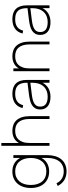

<svg xmlns="http://www.w3.org/2000/svg" viewBox="908 -1668 1015 2871"><g transform="rotate(-90 1415.5 -232.5)"><path d="M287 -47Q334.5 -47 372 -63.2Q409.5 -79.5 435.5 -109.8Q461.5 -140 475.2 -183Q489 -226 489 -279Q489 -334 474.8 -377.5Q460.5 -421 434.2 -451Q408 -481 370.5 -497Q333 -513 287 -513Q240 -513 202.5 -496.8Q165 -480.5 138.8 -450.2Q112.5 -420 98.8 -376.8Q85 -333.5 85 -279Q85 -224 99 -180.8Q113 -137.5 139.2 -107.8Q165.5 -78 202.8 -62.5Q240 -47 287 -47ZM287 -555Q343.5 -555 387.5 -535.5Q431.5 -516 461.8 -480Q492 -444 508 -393Q524 -342 524 -279Q524 -215.5 507.8 -164.5Q491.5 -113.5 460.8 -78.2Q430 -43 386 -24Q342 -5 287 -5Q230.5 -5 184.8 -24.2Q139 -43.5 106.8 -79.2Q74.5 -115 57.2 -165.8Q40 -216.5 40 -279Q40 -343 57.8 -394.2Q75.5 -445.5 107.8 -481.2Q140 -517 185.5 -536Q231 -555 287 -555ZM531 -30Q531 33.5 515.5 86Q500 138.5 469.2 176Q438.5 213.5 393 234.2Q347.5 255 287 255Q250.5 255 218.2 246.5Q186 238 158.8 221.5Q131.5 205 109.2 180.2Q87 155.5 70 123L111 105Q136 158.5 181.8 185.8Q227.5 213 287 213Q337 213 374.8 195.8Q412.5 178.5 438 146.8Q463.5 115 476.2 70Q489 25 489 -30V-540H531Z M1072 -296Q1072 -357 1058.5 -398.5Q1045 -440 1021.5 -465.5Q998 -491 965.5 -502Q933 -513 895 -513Q857.5 -513 824.5 -502Q791.5 -491 766.8 -465.5Q742 -440 727.5 -398.5Q713 -357 713 -296L703 -439.5Q710 -454 723 -474Q736 -494 758 -512Q780 -530 813.5 -542.5Q847 -555 895 -555Q944 -555 984.5 -539.8Q1025 -524.5 1053.8 -492.5Q1082.5 -460.5 1098.2 -411.8Q1114 -363 1114 -296V0H1072ZM671 0V-720H713V0Z M1450 -555Q1363 -555 1307.8 -515.8Q1252.5 -476.5 1235 -402L1278 -394Q1293 -454 1335.2 -483.5Q1377.5 -513 1448 -513Q1491.5 -513 1523 -502.8Q1554.5 -492.5 1574.8 -470.8Q1595 -449 1604.5 -415.2Q1614 -381.5 1614 -334V-291Q1614 -273 1613.5 -249Q1613 -225 1610 -204Q1604 -162.5 1587.2 -129.5Q1570.5 -96.5 1544.2 -73.8Q1518 -51 1483.2 -39Q1448.5 -27 1406.5 -27Q1332 -27 1294.5 -55Q1257 -83 1257 -137.5Q1257 -166 1266.8 -187Q1276.5 -208 1298.2 -223.2Q1320 -238.5 1354.5 -248.5Q1389 -258.5 1438.5 -264.5L1619.5 -287L1620 -329.5L1438.5 -307Q1390.5 -301 1349.2 -290.5Q1308 -280 1278 -260.8Q1248 -241.5 1231 -211.8Q1214 -182 1214 -137.5Q1214 -101.5 1226.8 -73Q1239.5 -44.5 1264 -25Q1288.5 -5.5 1323.5 4.8Q1358.5 15 1403.5 15Q1476 15 1529.8 -15.5Q1583.5 -46 1614 -103.5V0H1656V-338Q1656 -446 1604.2 -500.5Q1552.5 -555 1450 -555Z M2187 -296Q2187 -357 2173.5 -398.5Q2160 -440 2136.5 -465.5Q2113 -491 2080.5 -502Q2048 -513 2010 -513Q1972.5 -513 1939.5 -502Q1906.5 -491 1881.8 -465.5Q1857 -440 1842.5 -398.5Q1828 -357 1828 -296L1818 -439.5Q1825 -454 1838 -474Q1851 -494 1873 -512Q1895 -530 1928.5 -542.5Q1962 -555 2010 -555Q2059 -555 2099.5 -539.8Q2140 -524.5 2168.8 -492.5Q2197.5 -460.5 2213.2 -411.8Q2229 -363 2229 -296V0H2187ZM1786 0V-540H1828V0Z M2565 -555Q2478 -555 2422.8 -515.8Q2367.5 -476.5 2350 -402L2393 -394Q2408 -454 2450.2 -483.5Q2492.5 -513 2563 -513Q2606.5 -513 2638 -502.8Q2669.5 -492.5 2689.8 -470.8Q2710 -449 2719.5 -415.2Q2729 -381.5 2729 -334V-291Q2729 -273 2728.5 -249Q2728 -225 2725 -204Q2719 -162.5 2702.2 -129.5Q2685.5 -96.5 2659.2 -73.8Q2633 -51 2598.2 -39Q2563.5 -27 2521.5 -27Q2447 -27 2409.5 -55Q2372 -83 2372 -137.5Q2372 -166 2381.8 -187Q2391.5 -208 2413.2 -223.2Q2435 -238.5 2469.5 -248.5Q2504 -258.5 2553.5 -264.5L2734.5 -287L2735 -329.5L2553.5 -307Q2505.5 -301 2464.2 -290.5Q2423 -280 2393 -260.8Q2363 -241.5 2346 -211.8Q2329 -182 2329 -137.5Q2329 -101.5 2341.8 -73Q2354.5 -44.5 2379 -25Q2403.5 -5.5 2438.5 4.8Q2473.5 15 2518.5 15Q2591 15 2644.8 -15.5Q2698.5 -46 2729 -103.5V0H2771V-338Q2771 -446 2719.2 -500.5Q2667.5 -555 2565 -555Z"/></g></svg>

Font: Vela Sans GX ExtLt
Style: Regular
Weight: 200
Designer: Principal design: Mikhail Sharanda - project Manrope.
Design modification: Ravid Balaliev
Foundry: Mikhail Sharanda
Version: Version 1.001